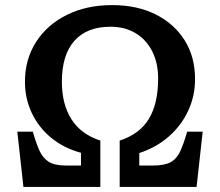

<svg xmlns="http://www.w3.org/2000/svg" viewBox="-20 -734 864 754"><path d="M72 0 48 -217H109Q121 -174 134 -144.5Q147 -115 170 -99.5Q193 -84 238 -84H298V-134Q231 -152 181.5 -192.5Q132 -233 105 -290Q78 -347 78 -413Q78 -501 121.5 -569Q165 -637 242.5 -675.5Q320 -714 420 -714Q518 -714 591 -677.5Q664 -641 705 -576Q746 -511 746 -423Q746 -357 719 -299Q692 -241 643 -198Q594 -155 527 -133V-84H581Q625 -84 649 -96.5Q673 -109 687 -138.5Q701 -168 715 -217H776L752 0H450V-182Q528 -207 564.5 -267Q601 -327 601 -426Q601 -487 577.5 -533Q554 -579 512 -604Q470 -629 414 -629Q321 -629 272 -573.5Q223 -518 223 -413Q223 -324 261 -265Q299 -206 374 -182V0Z"/></svg>

Font: Literata 12pt SemiBold
Style: Regular
Weight: 600
Designer: Latin by Veronika Burian and Jose Scaglione. Greek by Irene Vlachou. Cyrillic by Vera Evstafieva.
Foundry: TypeTogether
Version: Version 3.002